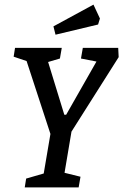

<svg xmlns="http://www.w3.org/2000/svg" viewBox="-20 -810 533 830"><path d="M259 -63 328 -46 320 0H87L93 -38L169 -60L198 -231L95 -546L39 -565L45 -603H247L239 -557L188 -542L258 -314H266L397 -544L330 -557L338 -603H491L493 -563L289 -241ZM211 -696 384 -790 412 -730 404 -704 220 -660Z"/></svg>

Font: Grenze
Style: Italic
Weight: 400
Italic angle: -10°
Designer: Renata Polastri
Foundry: Omnibus-Type
Version: Version 1.002; ttfautohint (v1.8)